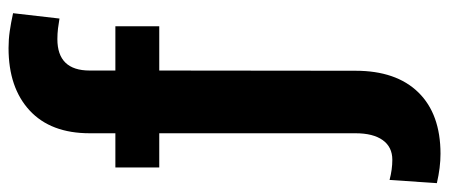

<svg xmlns="http://www.w3.org/2000/svg" viewBox="-322 -498 1025 438"><g transform="rotate(-90 190.0 -279.5)"><path d="M57.6 213.4Q26.4 213.4 -9.3 205.1L-2 97.2Q22 103.5 43.9 103.5Q73.2 103.5 88.9 81.5Q104.5 59.6 104.5 19.5V-428.2H26.4V-528.3H104.5V-586.9Q104.5 -675.8 156.5 -723.9Q208.5 -772 298.8 -772Q318.4 -772 337.2 -769.3Q356 -766.6 378.4 -761.7L366.2 -655.8Q355.5 -657.7 343.5 -659.2Q331.5 -660.6 319.3 -660.6Q247.6 -660.6 247.6 -586.9V-528.3H348.6V-428.2H247.6L247.1 19.5Q247.1 112.3 197.8 162.8Q148.4 213.4 57.6 213.4Z"/></g></svg>

Font: Roboto Slab
Style: Bold
Weight: 700
Designer: Google
Version: Version 2.000; ttfautohint (v1.8.1.43-b0c9)